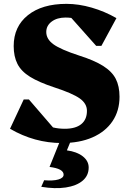

<svg xmlns="http://www.w3.org/2000/svg" viewBox="-20 -726 672 996"><path d="M301 16Q159 16 32 -58L103 -210H130L255 -65Q284 -58 316 -58Q372 -58 401.5 -82Q431 -106 431 -151Q431 -189 393.5 -215.5Q356 -242 261 -273Q182 -299 136 -327.5Q90 -356 70.5 -394.5Q51 -433 51 -487Q51 -588 124.5 -647Q198 -706 325 -706Q388 -706 455.5 -686.5Q523 -667 584 -632L506 -488H479L350 -633Q335 -635 320 -635Q276 -635 248 -614Q220 -593 220 -560Q220 -523 257.5 -496Q295 -469 390 -438Q469 -413 515 -384Q561 -355 580.5 -317Q600 -279 600 -224Q600 -151 563.5 -97Q527 -43 460 -13.5Q393 16 301 16ZM194 243 209 209Q256 213 283 205Q310 197 310 180Q310 149 237 140L297 -9H353L327 54Q379 61 409.5 85Q440 109 440 143Q440 185 408.5 211.5Q377 238 321.5 246.5Q266 255 194 243Z"/></svg>

Font: Platypi ExtraBold
Style: Regular
Weight: 800
Designer: David Sargent
Foundry: Bolt Cutter Type
Version: Version 1.200; ttfautohint (v1.8.4.7-5d5b)